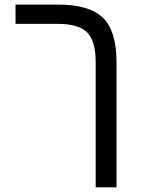

<svg xmlns="http://www.w3.org/2000/svg" viewBox="-20 -619 640 827"><path d="M481.9 188H392.1V-352.1Q392.1 -441.9 355.7 -479Q319.3 -516.1 230 -516.1H46.9V-599.1H231Q365.7 -599.1 423.8 -542Q481.9 -484.9 481.9 -351.1Z"/></svg>

Font: Liberation Mono
Style: Regular
Weight: 400
Monospace: yes
Designer: Steve Matteson
Foundry: Ascender Corporation
Version: Version 2.1.5